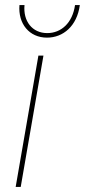

<svg xmlns="http://www.w3.org/2000/svg" viewBox="-20 -740 336 760"><path d="M42 0H62L152 -520H132ZM166 -591C230 -591 285 -637 296 -720H277C267 -649 222 -609 167 -609C107 -609 71 -657 77 -720H57C51 -646 96 -591 166 -591Z"/></svg>

Font: Fixel Text 20240404 Thin
Style: Italic
Weight: 100
Width: 4
Italic angle: -10°
Designer: AlfaBravo + MacPaw
Foundry: Kyrylo Tkachov, Marchela Mozhyna, Serhii Makarenko, Maria Weinstein, Zakhar Kryvoshyya
Version: Version 1.211;Glyphs 3.2 (3225)